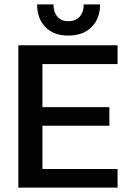

<svg xmlns="http://www.w3.org/2000/svg" viewBox="-20 -849 590 869"><path d="M289 -688Q223 -688 185.5 -726.5Q148 -765 148 -829H222Q222 -795 239.5 -774Q257 -753 289 -753Q323 -753 341 -774Q359 -795 359 -829H433Q433 -765 394.5 -726.5Q356 -688 289 -688ZM63 0V-644H512V-559H172V-364H475V-280H172V-84H512V0Z"/></svg>

Font: Kanit
Style: Regular
Weight: 400
Designer: Katatrad Team
Foundry: CadsonDemak
Version: Version 2.000; ttfautohint (v1.8.3)